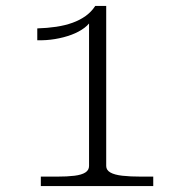

<svg xmlns="http://www.w3.org/2000/svg" viewBox="-20 -629 600 649"><path d="M339 -68Q339 -54 353 -46Q367 -38 393.5 -35Q420 -32 457 -32H498V0H118V-32H173Q208 -32 232 -35Q256 -38 268.5 -46Q281 -54 281 -68V-562L291 -566Q284 -549 265.5 -535Q247 -521 221.5 -511.5Q196 -502 166 -497Q136 -492 106 -493V-533Q140 -534 170 -538.5Q200 -543 225 -552Q250 -561 269.5 -575Q289 -589 302 -609H339Z"/></svg>

Font: Roboto Serif 36pt ExtraLight
Style: Regular
Weight: 250
Designer: Greg Gazdowicz
Foundry: Commercial Type
Version: Version 1.008